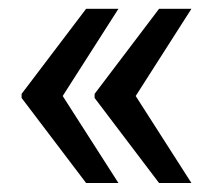

<svg xmlns="http://www.w3.org/2000/svg" viewBox="-20 -466 497 429"><path d="M28.3 -247.1V-256.3L172.4 -446.3H244.6L120.1 -251.5L244.6 -57.1H172.4ZM191.4 -247.1V-256.3L335.4 -446.3H407.7L283.2 -251.5L407.7 -57.1H335.4Z"/></svg>

Font: Suwannaphum
Style: Regular
Weight: 400
Designer: Danh Hong
Version: Version 8.002; ttfautohint (v1.8.3)